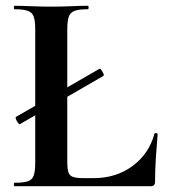

<svg xmlns="http://www.w3.org/2000/svg" viewBox="-20 -645 585 665"><path d="M49 -215Q46.6 -214 42.3 -219.5Q38 -225 35.5 -231.8Q33 -238.5 35 -240L325 -407Q327 -408 331 -402.5Q335 -397 338 -390.5Q341 -384 338 -382ZM213 -543V-85Q213 -60.5 217 -48.2Q221 -36 233.4 -32Q245.8 -28 270 -28H304Q382 -28 439 -70Q496 -112 515 -182Q516 -185 521 -184Q526 -183 526 -180Q523 -147 520 -100.7Q517 -54.3 517 -15Q517 0 501.6 0H30Q28 0 28 -6Q28 -12 30 -12Q60.7 -12 76.1 -17Q91.5 -22 96.7 -37Q102 -52 102 -81V-544Q102 -573 96.7 -587.5Q91.5 -602 76.1 -607.5Q60.7 -613 30 -613Q28 -613 28 -619Q28 -625 30 -625Q54 -625 87.3 -623.5Q120.6 -622 156.6 -622Q195 -622 227 -623.5Q259 -625 284 -625Q287 -625 287 -619Q287 -613 284 -613Q253.7 -613 238.5 -607.5Q223.4 -602 218.2 -587Q213 -572 213 -543Z"/></svg>

Font: Cormorant Infant Light
Style: Regular
Weight: 300
Designer: Christian Thalmann (Catharsis Fonts)
Foundry: Catharsis Fonts
Version: Version 4.001